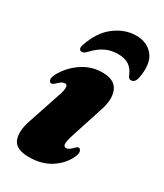

<svg xmlns="http://www.w3.org/2000/svg" viewBox="-173 -736 697 816"><g transform="rotate(30 176.0 -328.0)"><path d="M227.5 -102Q241 -102 261 -124Q268 -131 273 -131Q281.5 -131 285 -119.5Q288.5 -108 278 -87Q257.5 -45 214.2 -17.5Q171 10 109 10Q44.5 10 30 -27.8Q15.5 -65.5 37 -126L90.5 -286.5Q108 -338.5 86.5 -338.5Q79 -338.5 70.8 -333.5Q62.5 -328.5 48 -314Q41 -308.5 36 -308.5Q27 -308.5 24 -319.2Q21 -330 31 -349Q57.5 -397 102.5 -427.5Q147.5 -458 202 -458Q261.5 -458 278.8 -419Q296 -380 275.5 -319.5L224 -160.5Q213.5 -128 214.8 -115Q216 -102 227.5 -102ZM219 -559Q187.5 -559 159.8 -546.2Q132 -533.5 105 -504.5Q92 -489.5 81 -489.5Q71 -489.5 68.2 -497.5Q65.5 -505.5 70.5 -519Q95.5 -592.5 144.5 -629Q193.5 -665.5 247.5 -665.5Q301.5 -665.5 331.2 -629Q361 -592.5 347.5 -519Q342 -489.5 322 -489.5Q310 -489.5 305 -504.5Q294 -531.5 274.2 -545.2Q254.5 -559 219 -559Z"/></g></svg>

Font: Fraunces 144pt S050 Black
Style: Italic
Weight: 900
Italic angle: -16°
Version: Version 1.000; ttfautohint (v1.8.3)